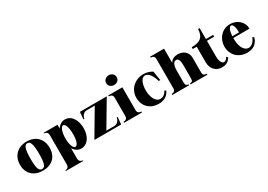

<svg xmlns="http://www.w3.org/2000/svg" viewBox="16 -1806 4248 3038"><g transform="rotate(-30 2140.0 -287.0)"><path d="M302 15C461 15 572 -80 572 -246C572 -412 468 -515 302 -515C143 -515 30 -412 30 -246C30 -80 143 15 302 15ZM301 -15C250 -15 222 -60 222 -246C222 -430 250 -486 301 -486C352 -486 380 -432 380 -246C380 -60 352 -15 301 -15Z M607 190V200H928V190C894 183 861 171 861 116V-69C897 -16 946 15 1000 15C1123 15 1193 -105 1193 -248C1193 -390 1124 -515 1001 -515C947 -515 897 -485 861 -431V-500H607V-490C641 -483 674 -472 674 -416V116C674 171 641 183 607 190ZM931 -55C900 -55 861 -121 861 -248C861 -379 901 -449 932 -449C972 -449 1001 -375 1001 -247C1001 -128 972 -55 931 -55Z M1246 0H1736L1747 -132H1730C1721 -74 1681 -33 1626 -33H1484L1761 -500H1270L1259 -369H1276C1285 -426 1325 -468 1380 -468H1523Z M1789 -18V0H2116V-18C2081 -20 2046 -29 2046 -84V-500H1789V-483C1824 -480 1859 -472 1859 -416V-84C1859 -29 1824 -20 1789 -18ZM2050 -686C2050 -740 2003 -774 1954 -774C1904 -774 1857 -739 1857 -686C1857 -629 1904 -596 1954 -596C2003 -596 2050 -629 2050 -686Z M2418 15C2508 15 2581 -19 2622 -107L2596 -124C2573 -75 2532 -40 2476 -40C2390 -40 2342 -152 2342 -272C2342 -378 2376 -484 2449 -484C2510 -484 2568 -403 2594 -299H2623L2596 -468C2554 -497 2494 -515 2435 -515C2284 -515 2154 -403 2154 -246C2154 -90 2260 15 2418 15Z M2669 -18V0H2976V-18C2941 -21 2923 -29 2923 -84V-294C2923 -401 2953 -450 2997 -450C3029 -450 3057 -420 3057 -330V-84C3057 -30 3047 -22 3004 -18V0H3311V-18C3267 -20 3243 -29 3243 -84V-347C3243 -464 3152 -515 3061 -515C3006 -515 2950 -493 2923 -440V-700H2669V-683C2705 -680 2737 -672 2737 -616V-84C2737 -29 2704 -21 2669 -18Z M3313 -468H3386V-181C3386 -58 3470 16 3569 16C3642 16 3691 -5 3734 -75L3710 -96C3689 -59 3664 -41 3641 -41C3603 -41 3573 -88 3573 -188V-468H3705V-500H3573V-700H3545C3538 -567 3485 -501 3313 -500Z M4036 15C4185 15 4233 -81 4250 -143L4222 -159C4198 -89 4146 -40 4092 -40C4023 -40 3967 -113 3957 -246C3956 -264 3955 -281 3956 -298H4253C4253 -421 4151 -515 4018 -515C3875 -515 3766 -399 3766 -241C3770 -92 3880 15 4036 15ZM3957 -330C3962 -424 3989 -487 4023 -487C4050 -487 4079 -450 4080 -330Z"/></g></svg>

Font: Sprat Condesed
Style: Bold
Weight: 700
Width: 3
Designer: Ethan Nakache
Foundry: Collletttivo
Version: Version 2.000;Glyphs 3.2 (3217)